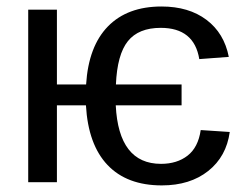

<svg xmlns="http://www.w3.org/2000/svg" viewBox="-20 -558 753 588"><path d="M66.4 0V-528.3H154.3V-299.3H243.7Q251 -416 310.5 -477.1Q370.1 -538.1 474.6 -538.1Q558.1 -538.1 612.3 -497.3Q666.5 -456.5 680.7 -383.8L590.3 -377Q574.7 -472.7 472.2 -472.7Q404.3 -472.7 371.6 -431.9Q338.9 -391.1 335 -299.3H536.1V-235.4H334.5Q343.3 -56.2 473.1 -56.2Q522 -56.2 554.4 -81.3Q586.9 -106.4 594.7 -159.7L683.6 -153.8Q673.3 -78.6 617.7 -34.4Q562 9.8 475.6 9.8Q368.7 9.8 309.3 -52.7Q250 -115.2 243.2 -235.4H154.3V0Z"/></svg>

Font: Liberation Sans
Style: Regular
Weight: 400
Designer: Steve Matteson
Foundry: Ascender Corporation
Version: Version 2.00.1